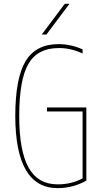

<svg xmlns="http://www.w3.org/2000/svg" viewBox="-20 -970 540 1000"><path d="M197.3 -790 317.4 -950.2H341.8L221.7 -790ZM80.1 -365.2Q80.1 -184.6 128.9 -97.2Q177.7 -9.8 280.3 -9.8Q352.5 -9.8 410.2 -41V-389.6H224.6V-410.2H429.7V-29.3Q360.4 9.8 280.3 9.8Q60.5 9.8 59.6 -365.2Q59.6 -562.5 113.3 -651.4Q167 -740.2 285.2 -740.2Q348.6 -740.2 410.2 -712.9V-691.4Q346.7 -720.7 285.2 -719.7Q175.8 -719.7 127.9 -637.2Q80.1 -554.7 80.1 -365.2Z"/></svg>

Font: Mgen+ 1mn thin
Style: Regular
Weight: 100
Designer: [Source Han Sans]
Ryoko NISHIZUKA  (kana & ideographs); Paul D. Hunt (Latin, Greek & Cyrillic); Wenlong ZHANG  (bopomofo
Version: Version 1.059.20150602